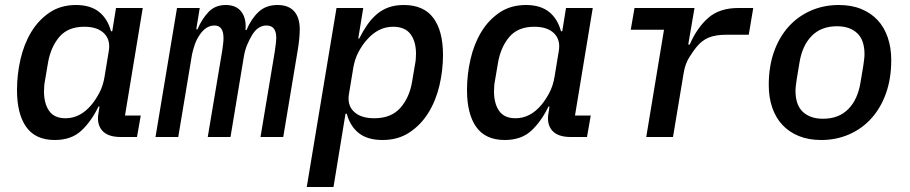

<svg xmlns="http://www.w3.org/2000/svg" viewBox="-20 -548 3640 768"><path d="M199 12Q122 12 85 -40Q48 -92 48 -188Q48 -250 62 -311Q76 -372 105 -420Q134 -468 178.5 -498Q223 -528 284 -528Q341 -528 375.5 -501Q410 -474 424 -423H429L444 -516H551L480 -86H543L528 0H463Q411 0 388.5 -26Q366 -52 374 -96L378 -122H374Q345 -62 305 -25Q265 12 199 12ZM242 -75Q301 -75 346 -129Q362 -148 377 -176Q392 -204 398 -240L415 -343Q423 -388 396.5 -414.5Q370 -441 317 -441Q252 -441 217.5 -400.5Q183 -360 172 -297L160 -226Q158 -217 157 -205.5Q156 -194 156 -183Q156 -134 176.5 -104.5Q197 -75 242 -75Z M602 0 688 -516H779L765 -431H770Q788 -473 814.5 -500.5Q841 -528 883 -528Q925 -528 945.5 -501Q966 -474 962 -428H966Q985 -473 1014.5 -500.5Q1044 -528 1090 -528Q1134 -528 1156.5 -503Q1179 -478 1179 -430Q1179 -415 1177 -393.5Q1175 -372 1172 -354L1113 0H1022L1079 -341Q1081 -355 1083 -371Q1085 -387 1085 -397Q1085 -446 1046 -446Q1012 -446 989 -409Q978 -391 969 -369.5Q960 -348 956 -325L902 0H811L869 -346Q871 -360 872.5 -372.5Q874 -385 874 -396Q874 -446 838 -446Q804 -446 779 -409Q766 -390 759 -369.5Q752 -349 748 -330L693 0Z M1326 -516H1433L1413 -394H1417Q1432 -424 1449 -448.5Q1466 -473 1487 -491Q1508 -509 1534.5 -518.5Q1561 -528 1595 -528Q1675 -528 1713.5 -476Q1752 -424 1752 -328Q1752 -266 1737.5 -205Q1723 -144 1693 -96Q1663 -48 1617.5 -18Q1572 12 1510 12Q1451 12 1416 -15Q1381 -42 1367 -93H1362L1314 200H1207ZM1477 -75Q1544 -75 1580.5 -115.5Q1617 -156 1628 -219L1640 -290Q1642 -299 1643 -310.5Q1644 -322 1644 -333Q1644 -382 1622 -411.5Q1600 -441 1552 -441Q1492 -441 1446 -387Q1429 -368 1414 -340Q1399 -312 1393 -276L1376 -173Q1368 -128 1395.5 -101.5Q1423 -75 1477 -75Z M1999 12Q1922 12 1885 -40Q1848 -92 1848 -188Q1848 -250 1862 -311Q1876 -372 1905 -420Q1934 -468 1978.5 -498Q2023 -528 2084 -528Q2141 -528 2175.5 -501Q2210 -474 2224 -423H2229L2244 -516H2351L2280 -86H2343L2328 0H2263Q2211 0 2188.5 -26Q2166 -52 2174 -96L2178 -122H2174Q2145 -62 2105 -25Q2065 12 1999 12ZM2042 -75Q2101 -75 2146 -129Q2162 -148 2177 -176Q2192 -204 2198 -240L2215 -343Q2223 -388 2196.5 -414.5Q2170 -441 2117 -441Q2052 -441 2017.5 -400.5Q1983 -360 1972 -297L1960 -226Q1958 -217 1957 -205.5Q1956 -194 1956 -183Q1956 -134 1976.5 -104.5Q1997 -75 2042 -75Z M2565 0 2636 -429H2503L2518 -516H2758L2733 -370H2739Q2768 -437 2813 -476.5Q2858 -516 2933 -516H2993L2975 -409H2885Q2842 -409 2814.5 -397.5Q2787 -386 2766 -360Q2756 -348 2738.5 -321Q2721 -294 2715 -258L2672 0Z M3265 12Q3214 12 3175 -4Q3136 -20 3109.5 -48.5Q3083 -77 3069 -117.5Q3055 -158 3055 -208Q3055 -282 3076 -341Q3097 -400 3134.5 -441.5Q3172 -483 3223.5 -505.5Q3275 -528 3335 -528Q3386 -528 3425 -512Q3464 -496 3490.5 -467.5Q3517 -439 3531 -398Q3545 -357 3545 -308Q3545 -234 3524 -175Q3503 -116 3465.5 -74.5Q3428 -33 3376.5 -10.5Q3325 12 3265 12ZM3272 -73Q3335 -73 3373 -111.5Q3411 -150 3422 -218L3433 -284Q3435 -298 3436.5 -310Q3438 -322 3438 -331Q3438 -388 3408.5 -415.5Q3379 -443 3328 -443Q3265 -443 3227 -404.5Q3189 -366 3178 -298L3167 -232Q3165 -218 3163.5 -206Q3162 -194 3162 -185Q3162 -128 3191.5 -100.5Q3221 -73 3272 -73Z"/></svg>

Font: IBM Plex Mono Medium
Style: Italic
Weight: 500
Italic angle: -9°
Monospace: yes
Designer: Mike Abbink, Paul van der Laan, Pieter van Rosmalen
Foundry: Bold Monday
Version: Version 2.3